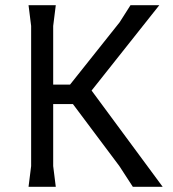

<svg xmlns="http://www.w3.org/2000/svg" viewBox="-20 -720 667 740"><path d="M492 0 440 -80 261 -319H143V-394H250L441 -634L483 -700H594L333 -371L607 0ZM90 0 100 -80V-620L90 -700H195L185 -620V-80L195 0Z"/></svg>

Font: AR One Sans
Style: Regular
Weight: 400
Designer: Niteesh Yadav
Foundry: Niteesh Yadav
Version: Version 1.001;gftools[0.9.33]